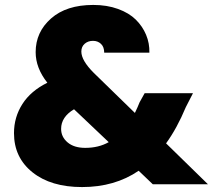

<svg xmlns="http://www.w3.org/2000/svg" viewBox="-20 -739 854 770"><path d="M579.1 -527.8H397.9Q397.9 -550.8 385 -563Q372.1 -575.2 353 -575.2Q333 -575.2 319.6 -563.5Q306.2 -551.8 306.2 -532.2Q306.2 -496.6 356 -446.8L521 -286.1Q533.2 -311.5 540 -329.1L560.1 -365.2H753.9L725.1 -309.1Q689.9 -224.6 646 -164.1L814 0H592.8L536.1 -54.2Q440.4 11.2 309.1 11.2Q184.1 11.2 110.1 -48.1Q36.1 -107.4 36.1 -205.1Q36.1 -269 69.8 -321.8Q103.5 -374.5 169.9 -407.2Q123 -466.3 123 -529.8Q123 -610.4 184.6 -664.8Q246.1 -719.2 354 -719.2Q409.2 -719.2 453.4 -703.1Q497.6 -687 524.7 -660.2Q551.8 -633.3 565.9 -599.4Q580.1 -565.4 579.1 -527.8ZM321.8 -146Q375.5 -146 416 -168.9L276.9 -300.8Q225.1 -270 225.1 -222.2Q225.1 -189.9 251 -168Q276.9 -146 321.8 -146Z"/></svg>

Font: Poppins ExtraBold
Style: Regular
Weight: 800
Designer: Ninad Kale (Devanagari), Jonny Pinhorn (Latin)
Foundry: Indian Type Foundry
Version: Version 3.200;PS 1.000;hotconv 16.6.54;makeotf.lib2.5.65590